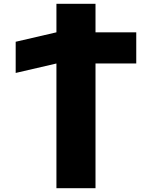

<svg xmlns="http://www.w3.org/2000/svg" viewBox="-20 -996 804 1016"><path d="M63 -610 278.6 -660V0H485.4V-660H701V-825H485.4V-976H278.6V-825L63 -775Z"/></svg>

Font: Hussar
Style: BdWide
Weight: 700
Foundry: Cannot Into Space Fonts
Version: Version 2.00